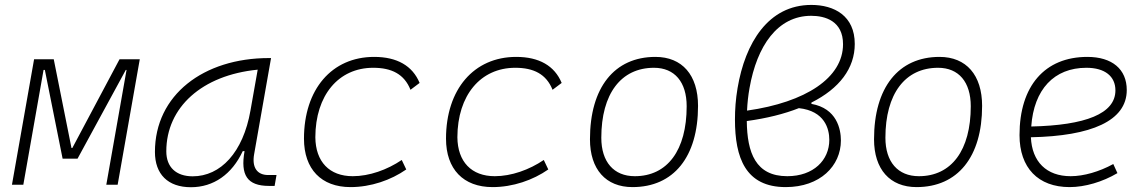

<svg xmlns="http://www.w3.org/2000/svg" viewBox="-20 -762 4728 792"><path d="M29.3 0H76.2L159.7 -473.6H165L238.3 -107.4H299.8L499 -473.6H502L418.5 0H465.3L556.6 -517.6H473.1L278.3 -151.4H274.9L201.7 -517.6H120.6Z M767.6 10.3C860.8 10.3 937 -43 981.4 -138.7H988.8C971.2 -39.6 999.5 4.9 1089.8 4.9H1112.8L1120.6 -40H1086.4C1040 -40 1018.6 -71.8 1028.3 -126L1098.1 -522.5H1089.4C819.3 -522.5 619.1 -370.1 619.1 -135.3C619.1 -43 672.9 10.3 767.6 10.3ZM774.9 -34.7C706.5 -34.7 666 -72.3 666 -137.7C666 -319.3 813 -452.1 1043 -474.6L1013.2 -306.2C982.9 -132.8 889.6 -34.7 774.9 -34.7Z M1435.1 -35.2C1338.9 -35.2 1281.7 -94.7 1280.8 -195.8C1281.2 -368.7 1376 -482.4 1519.5 -482.4C1595.2 -482.4 1647.5 -456.5 1673.3 -391.6L1710.9 -419.9C1681.6 -490.7 1617.7 -527.3 1523.4 -527.3C1348.6 -527.3 1233.9 -393.6 1233.9 -189.9C1233.9 -64.5 1305.2 9.8 1425.8 9.8C1509.8 9.8 1592.8 -19 1655.8 -63L1637.2 -102.1C1577.1 -61.5 1503.4 -35.2 1435.1 -35.2Z M2021 -35.2C1924.8 -35.2 1867.7 -94.7 1866.7 -195.8C1867.2 -368.7 1961.9 -482.4 2105.5 -482.4C2181.2 -482.4 2233.4 -456.5 2259.3 -391.6L2296.9 -419.9C2267.6 -490.7 2203.6 -527.3 2109.4 -527.3C1934.6 -527.3 1819.8 -393.6 1819.8 -189.9C1819.8 -64.5 1891.1 9.8 2011.7 9.8C2095.7 9.8 2178.7 -19 2241.7 -63L2223.1 -102.1C2163.1 -61.5 2089.4 -35.2 2021 -35.2Z M2588.9 9.8C2758.8 9.8 2859.4 -114.7 2859.4 -325.2C2859.4 -452.6 2793.9 -527.3 2683.6 -527.3C2514.2 -527.3 2413.6 -400.9 2413.6 -187.5C2413.6 -63.5 2479 9.8 2588.9 9.8ZM2598.6 -35.2C2511.7 -35.2 2460.4 -94.2 2460.4 -193.8C2460.4 -375 2541.5 -482.4 2677.7 -482.4C2763.2 -482.4 2812.5 -423.3 2812.5 -323.7C2812.5 -142.1 2732.9 -35.2 2598.6 -35.2Z M3327.1 -338.9C3442.9 -397 3505.9 -480.5 3505.9 -580.6C3505.9 -696.8 3421.4 -741.7 3326.7 -741.7C3148.9 -741.7 3053.7 -584.5 3022.5 -398.9C3014.6 -352.5 3011.7 -310.1 3011.7 -269C3011.7 -111.8 3054.7 9.8 3221.2 9.8C3362.8 9.8 3448.7 -77.6 3448.7 -182.6C3448.7 -229 3432.1 -314.9 3327.1 -333.5ZM3061.5 -305.7C3063 -337.9 3066.4 -368.7 3071.8 -398.9C3102.5 -573.2 3187.5 -696.8 3326.2 -696.8C3383.3 -696.8 3457.5 -675.8 3457.5 -579.6C3457.5 -441.4 3304.7 -340.3 3061.5 -305.7ZM3275.4 -315.9C3382.3 -304.2 3400.9 -230 3400.9 -185.1C3400.9 -101.6 3335.9 -35.2 3227.5 -35.2C3096.7 -35.2 3062 -132.3 3060.5 -262.7C3142.6 -273.9 3214.8 -292 3275.4 -315.9Z M3760.7 9.8C3930.7 9.8 4031.2 -114.7 4031.2 -325.2C4031.2 -452.6 3965.8 -527.3 3855.5 -527.3C3686 -527.3 3585.4 -400.9 3585.4 -187.5C3585.4 -63.5 3650.9 9.8 3760.7 9.8ZM3770.5 -35.2C3683.6 -35.2 3632.3 -94.2 3632.3 -193.8C3632.3 -375 3713.4 -482.4 3849.6 -482.4C3935.1 -482.4 3984.4 -423.3 3984.4 -323.7C3984.4 -142.1 3904.8 -35.2 3770.5 -35.2Z M4396.5 -35.2C4296.9 -35.2 4236.8 -94.7 4232.4 -195.8C4481.4 -200.7 4627.9 -263.2 4627.9 -390.6C4627.9 -476.6 4567.4 -527.3 4465.3 -527.3C4289.6 -527.3 4185.5 -407.2 4185.5 -204.6C4185.5 -69.8 4262.2 9.8 4392.1 9.8C4455.6 9.8 4528.3 -11.7 4589.4 -47.9L4572.3 -85.4C4514.6 -53.7 4450.2 -35.2 4396.5 -35.2ZM4233.9 -240.2C4244.6 -393.1 4328.1 -482.4 4461.4 -482.4C4537.6 -482.4 4581.1 -447.3 4581.1 -389.2C4581.1 -293 4458 -245.1 4233.9 -240.2Z"/></svg>

Font: Cascadia Code PL ExtraLight
Style: Italic
Weight: 200
Italic angle: -10°
Monospace: yes
Designer: Aaron Bell
Foundry: Saja Typeworks
Version: Version 2404.023